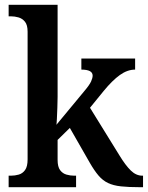

<svg xmlns="http://www.w3.org/2000/svg" viewBox="-20 -780 616 800"><path d="M16 0V-48H26Q42 -48 58 -52.5Q74 -57 84.5 -71.5Q95 -86 95 -116V-648Q95 -676 84 -689.5Q73 -703 57 -707.5Q41 -712 26 -712H16V-760H220V-376Q220 -358 219 -332Q218 -306 217 -284.5Q216 -263 215 -260L331 -400Q353 -426 359.5 -440.5Q366 -455 366 -465Q366 -490 319 -490V-536H543V-490Q511 -490 479.5 -467.5Q448 -445 412 -401L355 -331L478 -132Q503 -91 525 -69.5Q547 -48 573 -48H576V0H563Q516 0 484 -3.5Q452 -7 430 -17.5Q408 -28 390.5 -48.5Q373 -69 354 -102L271 -247L220 -197V-114Q220 -85 230.5 -71Q241 -57 257 -52.5Q273 -48 288 -48H297V0Z"/></svg>

Font: Noto Serif Lao SemiCondensed SemiBold
Style: Regular
Weight: 600
Width: 4
Designer: Monotype Design Team
Foundry: Monotype Imaging Inc.
Version: Version 2.003; ttfautohint (v1.8.4.7-5d5b)